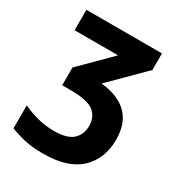

<svg xmlns="http://www.w3.org/2000/svg" viewBox="-185 -677 971 1041"><g transform="rotate(30 300.0 -156.5)"><path d="M238 240Q392 240 468 168Q544 96 544 -23Q544 -225 323 -248L525 -449V-553H52V-425H324L143 -244V-133H196Q303 -133 341.5 -101.5Q380 -70 380 -15Q380 38 345 71Q310 104 227 104Q172 104 120.5 90Q69 76 31 57V201Q67 216 117.5 228Q168 240 238 240Z"/></g></svg>

Font: Noto Sans Mono Extra
Style: Regular
Weight: 800
Designer: Monotype Design Team
Foundry: Monotype Imaging Inc.
Version: Version 1.900